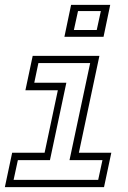

<svg xmlns="http://www.w3.org/2000/svg" viewBox="-22 -770 528 790"><path d="M243 -618.5 270.5 -750H431.5L404 -618.5ZM282 -646.5H376L393 -724.5H299ZM-2 0 28 -141.5H161.5L216 -398.5H82.5L112.5 -540H387L302.5 -141.5H436L406 0ZM34 -30H382L399.5 -111H264L349 -510.5H136L119 -429.5H251L183.5 -111H51.5Z"/></svg>

Font: Tourney Thin Light
Style: Italic
Weight: 300
Italic angle: -12°
Version: Version 1.015